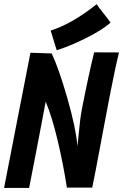

<svg xmlns="http://www.w3.org/2000/svg" viewBox="-20 -900 591 921"><path d="M223.1 -753.4Q325.2 -785.6 443.8 -879.9Q452.1 -866.2 477.1 -835.4Q502 -804.7 510.3 -791Q464.8 -752.9 389.4 -715.6Q314 -678.2 252 -659.2Q247.6 -673.3 237.5 -706.3Q227.5 -739.3 223.1 -753.4ZM300.8 0Q284.2 -108.9 257.1 -223.9Q230 -338.9 199.2 -412.6Q194.8 -390.1 186.5 -345.5Q178.2 -300.8 173.8 -278.3Q161.6 -213.4 151.6 -162.6Q141.6 -111.8 133.1 -67.1Q124.5 -22.5 119.6 1.5H-0.5Q20.5 -106.9 62.7 -323Q105 -539.1 126 -647Q143.1 -646.5 177 -645.3Q210.9 -644 228 -643.6Q262.7 -569.8 303.5 -427.5Q344.2 -285.2 351.6 -198.7Q354 -218.8 357.4 -255.9Q360.8 -293 364.5 -323.2Q368.2 -353.5 373.5 -379.9Q404.8 -540 431.6 -648.9Q451.2 -648.9 491.2 -648.7Q531.2 -648.4 550.8 -648.4Q530.8 -566.4 505.9 -437Q493.7 -375 470.9 -252.7Q448.2 -130.4 439 -83Q436.5 -69.3 430.7 -41.5Q424.8 -13.7 422.4 0Z"/></svg>

Font: Fantasque Sans Mono
Style: Bold Italic
Weight: 700
Italic angle: -11°
Monospace: yes
Designer: Jany Belluz
Version: Version 1.7.1